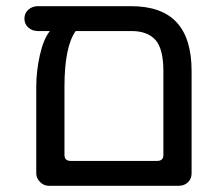

<svg xmlns="http://www.w3.org/2000/svg" viewBox="-20 -597 714 618"><path d="M96.7 -39.1V-317.4Q96.7 -368.2 108.4 -419.9Q120.1 -471.7 140.6 -497.1H101.6Q84 -497.1 71.3 -508.3Q58.6 -519.5 58.6 -537.1Q58.6 -554.7 71.3 -565.9Q84 -577.1 101.6 -577.1H402.3Q500 -577.1 548.3 -525.4Q596.7 -473.6 596.7 -368.2V-39.1Q596.7 -21.5 585 -10.3Q573.2 1 555.7 1H136.7Q121.1 1 108.9 -11.2Q96.7 -23.4 96.7 -39.1ZM505.9 -98.6V-368.2Q505.9 -439.5 480.5 -468.3Q455.1 -497.1 402.3 -497.1H223.6Q187.5 -446.3 187.5 -317.4V-98.6Q187.5 -79.1 207 -79.1H486.3Q505.9 -79.1 505.9 -98.6Z"/></svg>

Font: jf-openhuninn-2.1
Style: Regular
Weight: 400
Designer: [Kosugi Maru]
Designed by MOTOYA      

[Varela Round]
Joe Prince (Latin component); Avraham Cornfeld (Hebrew component)
Foundry: justfont Co., Ltd.
Version: 2.1